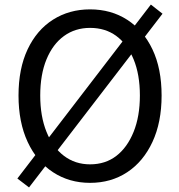

<svg xmlns="http://www.w3.org/2000/svg" viewBox="-20 -787 782 840"><path d="M107 33 56 -6 640 -767 691 -727ZM374 13Q283 13 212 -33.5Q141 -80 101 -166Q61 -252 61 -369Q61 -487 101 -571.5Q141 -656 212 -701Q283 -746 374 -746Q466 -746 536.5 -700.5Q607 -655 647 -571Q687 -487 687 -369Q687 -252 647 -166Q607 -80 536.5 -33.5Q466 13 374 13ZM374 -68Q441 -68 489 -105Q537 -142 564.5 -210Q592 -278 592 -369Q592 -461 564.5 -527.5Q537 -594 489 -629.5Q441 -665 374 -665Q309 -665 260 -629.5Q211 -594 183.5 -527.5Q156 -461 156 -369Q156 -278 183.5 -210Q211 -142 260 -105Q309 -68 374 -68Z"/></svg>

Font: Noto Sans TC
Style: Regular
Weight: 400
Designer: Ryoko NISHIZUKA  (kana, bopomofo & ideographs); Paul D. Hunt (Latin, Greek & Cyrillic); Sandoll Communications , Soo-you
Foundry: Adobe
Version: Version 2.004-H2;hotconv 1.0.118;makeotfexe 2.5.65603